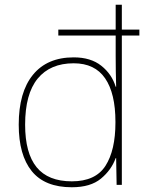

<svg xmlns="http://www.w3.org/2000/svg" viewBox="-20 -780 622 810"><path d="M283 10Q169 10 114 -58Q59 -126 59 -254Q59 -391 119 -464.5Q179 -538 291 -538Q363 -538 407.5 -502.5Q452 -467 468 -414H470Q469 -448 468.5 -480Q468 -512 468 -543V-630H226V-655H468V-760H494V-655H568V-630H494V0H472L470 -113H468Q450 -63 406 -26.5Q362 10 283 10ZM283 -15Q383 -15 425 -80.5Q467 -146 467 -263V-266Q467 -386 423.5 -449.5Q380 -513 291 -513Q192 -513 139 -448.5Q86 -384 86 -254Q86 -134 134.5 -74.5Q183 -15 283 -15Z"/></svg>

Font: Noto Sans Thaana Thin
Style: Regular
Weight: 100
Designer: David Williams
Foundry: Google Inc.
Version: Version 3.001; ttfautohint (v1.8.4.7-5d5b)